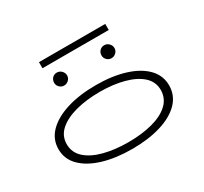

<svg xmlns="http://www.w3.org/2000/svg" viewBox="-156 -999 1312 1232"><g transform="rotate(-30 500.0 -383.0)"><path d="M499 8Q378 8 285 -20Q192 -48 139 -100.5Q86 -153 86 -227Q86 -301 139 -354Q192 -407 285 -435.5Q378 -464 499 -464Q619 -464 711 -435.5Q803 -407 854.5 -354Q906 -301 906 -228Q906 -154 854.5 -101Q803 -48 711 -20Q619 8 499 8ZM499 -42Q597 -42 675.5 -62.5Q754 -83 799 -124.5Q844 -166 845 -228Q845 -290 799.5 -331Q754 -372 675.5 -393Q597 -414 499 -414Q400 -414 320.5 -393Q241 -372 194.5 -331Q148 -290 148 -228Q148 -166 194.5 -124.5Q241 -83 320.5 -62.5Q400 -42 499 -42ZM322 -563Q303 -563 289 -577Q275 -591 275 -610Q275 -631 288.5 -645Q302 -659 322 -659Q342 -659 356.5 -644.5Q371 -630 371 -610Q371 -591 356.5 -577Q342 -563 322 -563ZM674 -563Q654 -563 640 -577Q626 -591 626 -610Q626 -631 639.5 -645Q653 -659 674 -659Q693 -659 707.5 -644.5Q722 -630 722 -610Q722 -591 707.5 -577Q693 -563 674 -563ZM257 -729V-774H748V-729Z"/></g></svg>

Font: Inconsolata UltraExpanded Light
Style: Regular
Weight: 300
Width: 9
Monospace: yes
Designer: Raph Levien, Cyreal, Brenton Simpson
Foundry: Raph Levien, Cyreal, Google
Version: Version 3.001; ttfautohint (v1.8.2.53-6de2)